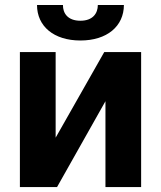

<svg xmlns="http://www.w3.org/2000/svg" viewBox="-20 -756 651 776"><path d="M204.9 -199.6V-545.5H60.4V0H210.6L406.2 -346.9V0H550.4V-545.5H401.3ZM129.6 -735.8C129.6 -649.9 197.4 -592.3 305 -592.3C412.6 -592.3 480.5 -649.9 480.8 -735.8H375.4C375.4 -702.4 355.5 -672.2 305 -672.2C253.2 -672.2 234 -703.1 234.4 -735.8Z"/></svg>

Font: Magic Ui Pro
Style: Bold
Weight: 700
Designer: Stefan Endress, Andreas Faust
Version: Version 1.000;FEAKit 1.0